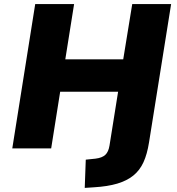

<svg xmlns="http://www.w3.org/2000/svg" viewBox="-20 -725 864 938"><path d="M394 193 399 55 447 50Q479 46 494.5 31.5Q510 17 515 -14L557 -277H274L230 0H40L152 -705H342L299 -435H582L626 -705H816L708 -29Q699 28 681 67.5Q663 107 631.5 132.5Q600 158 553 172Q506 186 439 190Z"/></svg>

Font: Nunito Sans 8pt Black
Style: Italic
Weight: 900
Italic angle: -9°
Version: Version 3.101;gftools[0.9.27]